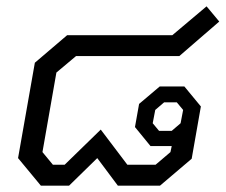

<svg xmlns="http://www.w3.org/2000/svg" viewBox="-20 -586 712 606"><path d="M37 -87 90 -388 192 -475H524L632 -566L672 -518L546 -409H220L158 -357L114 -106L147 -66H184L298 -177L382 -66H471L518 -106L522 -125H455L406 -185L419 -258L484 -313H562L614 -250L585 -85L485 0H352L287 -87L198 0H109ZM522 -173 550 -197 558 -239 538 -263H498L470 -239L462 -197L482 -173Z"/></svg>

Font: Chakra Petch
Style: Italic
Weight: 400
Italic angle: -10°
Designer: Katatrad Aksorn Co.,Ltd.
Foundry: Cadson Demak Co.,Ltd.
Version: Version 1.000; ttfautohint (v1.6)